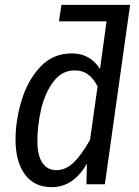

<svg xmlns="http://www.w3.org/2000/svg" viewBox="-20 -759 572 791"><path d="M412 0H336L338 -85Q283 12 193 12Q121 12 82.5 -40.5Q44 -93 44 -184Q44 -263 69 -345.5Q94 -428 146 -483.5Q198 -539 276 -539Q351 -539 392 -475L419 -671H223L233 -739H516ZM382 -403Q365 -436 342.5 -452.5Q320 -469 288 -469Q235 -469 200 -422.5Q165 -376 149.5 -309Q134 -242 134 -179Q134 -119 154.5 -88.5Q175 -58 212 -58Q251 -58 283.5 -89.5Q316 -121 351 -183Z"/></svg>

Font: Fira Sans Condensed
Style: Italic
Weight: 400
Width: 3
Italic angle: -8°
Designer: bBox Type GmbH & Carrois Corporate GbR & Edenspiekermann AG
Foundry: bBox Type GmbH & Carrois Corporate GbR & Edenspiekermann AG
Version: Version 4.301